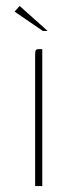

<svg xmlns="http://www.w3.org/2000/svg" viewBox="-20 -625 260 645"><path d="M98 0Q98 -110 98 -220Q98 -330 98 -440Q98 -447 98.5 -451Q99 -455 101.5 -457.5Q104 -460 109 -460H122V0ZM124 -521 29 -586 46 -605 140 -521Z"/></svg>

Font: Genos Thin Thin
Style: Regular
Weight: 250
Version: Version 1.010